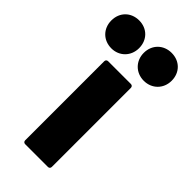

<svg xmlns="http://www.w3.org/2000/svg" viewBox="-302 -794 846 846"><g transform="rotate(45 121.0 -370.5)"><path d="M20 -567C69 -567 106 -604 106 -654C106 -705 70 -741 20 -741C-31 -741 -67 -705 -67 -654C-67 -604 -31 -567 20 -567ZM222 -567C272 -567 309 -604 309 -654C309 -705 273 -741 222 -741C172 -741 135 -705 135 -654C135 -604 172 -567 222 -567ZM50 0H192C199 0 204 -5 204 -12V-505C204 -512 199 -517 192 -517H50C43 -517 38 -512 38 -505V-12C38 -5 43 0 50 0Z"/></g></svg>

Font: Barlow Semi Condensed ExtraBold
Style: Regular
Weight: 800
Width: 4
Designer: Jeremy Tribby
Foundry: Tribby Type
Version: Version 1.422;hotconv 1.0.109;makeotfexe 2.5.65596